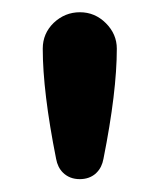

<svg xmlns="http://www.w3.org/2000/svg" viewBox="-20 -759 257 309"><path d="M168 -680.7Q168 -611.3 146.5 -503.4Q144 -489.7 135.7 -481.4L133.8 -479.5Q123.5 -470.7 108.4 -470.7Q91.8 -470.7 81.1 -481.4Q72.8 -489.7 70.3 -503.4Q48.8 -611.3 48.8 -680.7Q48.8 -705.1 66.4 -722.2Q84.5 -739.3 108.6 -739.3Q132.8 -739.3 150.4 -721.7Q168 -704.1 168 -680.7Z"/></svg>

Font: YuPearl-SemiBold
Style: SemiBold
Weight: 600
Designer: Max Yao
Foundry: Max-Everyday
Version: Version 1.011; ttfautohint (v1.8.3)